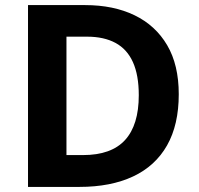

<svg xmlns="http://www.w3.org/2000/svg" viewBox="-20 -734 780 754"><path d="M682 -364Q682 -244 636 -163Q590 -82 502.5 -41Q415 0 292 0H90V-714H314Q426 -714 508.5 -674Q591 -634 636.5 -556.5Q682 -479 682 -364ZM525 -360Q525 -439 502 -490Q479 -541 433.5 -565.5Q388 -590 322 -590H241V-125H306Q417 -125 471 -184Q525 -243 525 -360Z"/></svg>

Font: Noto Sans Kannada
Style: Regular
Weight: 400
Designer: Jelle Bosma - Monotype Design Team
Foundry: Monotype Imaging Inc.
Version: Version 2.003